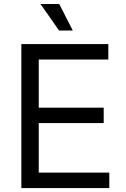

<svg xmlns="http://www.w3.org/2000/svg" viewBox="-20 -950 638 970"><path d="M87.9 0V-727.5H527.3V-649.4H175.8V-406.2H503.9V-328.1H175.8V-78.1H532.2V0ZM278.3 -795.9 184.6 -929.7H279.3L347.7 -795.9Z"/></svg>

Font: Inter V
Style: Weight 400 Optical size 14.0
Weight: 400
Designer: Rasmus Andersson
Foundry: rsms
Version: Version 4.000;git-4fc901f